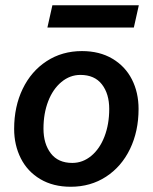

<svg xmlns="http://www.w3.org/2000/svg" viewBox="-20 -704 583 733"><path d="M180 -684H510L491 -599H161ZM34 -212Q34 -297 66.5 -364.5Q99 -432 158 -470.5Q217 -509 293 -509Q360 -509 409 -480Q458 -451 483.5 -401Q509 -351 509 -288Q509 -203 476.5 -135.5Q444 -68 385 -29.5Q326 9 250 9Q183 9 134 -20Q85 -49 59.5 -99.5Q34 -150 34 -212ZM397 -288Q397 -346 369 -382Q341 -418 287 -418Q247 -418 214.5 -391Q182 -364 164 -317.5Q146 -271 146 -213Q146 -155 174 -118.5Q202 -82 256 -82Q296 -82 328.5 -109Q361 -136 379 -183Q397 -230 397 -288Z"/></svg>

Font: CBA Beacon Sans Bold
Style: Italic
Weight: 700
Italic angle: -13°
Designer: Wei Huang
Foundry: Wei Huang
Version: Version 1.002